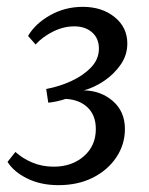

<svg xmlns="http://www.w3.org/2000/svg" viewBox="-20 -530 435 561"><path d="M151 11Q99 11 59.5 -8.5Q20 -28 2 -57L25 -86Q46 -67 74.5 -55Q103 -43 137 -43Q190 -43 225 -73.5Q260 -104 260 -153Q260 -193 236 -216Q212 -239 172 -241Q160 -237 146.5 -234Q133 -231 121 -230L115 -270Q153 -277 188 -293Q223 -309 246 -333Q269 -357 269 -388Q269 -418 249 -435.5Q229 -453 197 -453Q166 -453 135.5 -438Q105 -423 84 -400L62 -425Q83 -461 126.5 -485.5Q170 -510 222 -510Q278 -510 315 -480Q352 -450 352 -403Q352 -369 332.5 -341Q313 -313 284 -293.5Q255 -274 225 -266Q275 -265 310 -234.5Q345 -204 345 -153Q345 -108 320 -70.5Q295 -33 251.5 -11Q208 11 151 11Z"/></svg>

Font: Yrsa
Style: Italic
Weight: 400
Italic angle: -7.10001°
Designer: Anna Giedrys (Yrsa+Rasa design), David Brezina (Yrsa art-direction, Rasa art-direction, design)
Foundry: Rosetta Type Foundry
Version: Version 2.004